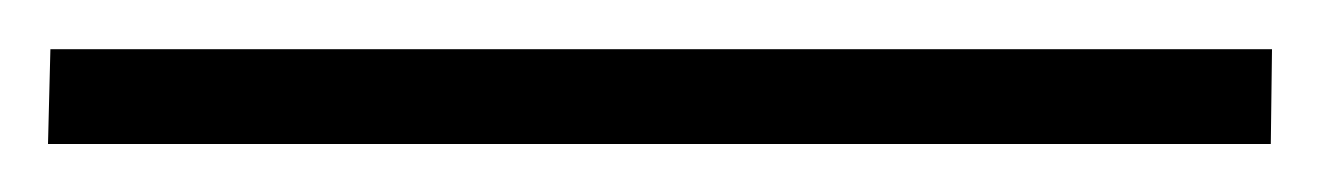

<svg xmlns="http://www.w3.org/2000/svg" viewBox="-25 24 550 80"><path d="M505 44.5 504.5 84H-5L-4 44.5Z"/></svg>

Font: Merriweather Text
Style: Regular
Weight: 400
Designer: Eben Sorkin
Foundry: Eben Sorkin
Version: Version 2.100; ttfautohint (v1.7.19-72a1) -l 8 -r 50 -G 200 